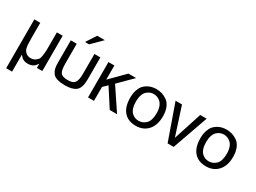

<svg xmlns="http://www.w3.org/2000/svg" viewBox="-50 -1503 3281 2463"><g transform="rotate(30 1590.5 -272.0)"><path d="M270 12.2Q228 12.2 200.2 -2.9Q173.3 -17.6 147.9 -51.8V200.2H60.1V-522.9H147.9V-299.8Q147.9 -181.6 160.2 -145Q170.9 -110.4 199.2 -88.9Q226.6 -67.9 268.1 -67.9Q309.1 -67.9 340.3 -92.3Q370.6 -116.2 377 -137.2Q394 -192.9 394 -297.9V-522.9H480V0H399.9V-62Q375.5 -24.4 346.7 -6.3Q316.9 12.2 270 12.2Z M863.8 -744.1H976.6L827.6 -596.2H767.6ZM687.5 -231.9Q687.5 -134.3 711.9 -98.1Q736.3 -62 819.3 -62Q897.5 -62 923.3 -99.6Q949.7 -138.2 949.7 -231.9V-523.9H1037.6V-198.2Q1037.6 -72.3 984.4 -28.8Q932.1 14.2 821.8 14.2Q753.9 14.2 707.5 0.5Q662.1 -12.7 639.6 -42Q616.7 -71.8 607.9 -106.9Q599.6 -140.6 599.6 -198.2V-523.9H687.5Z M1587.4 0H1479L1307.1 -266.1L1245.1 -206.1V0H1157.2V-523.9H1245.1V-314L1453.1 -523.9H1567.4L1369.1 -326.2Z M1867.2 -64Q1929.2 -64 1975.1 -109.9Q2021 -155.8 2021 -264.2Q2021 -320.3 2006.3 -360.4Q1991.7 -399.9 1966.8 -421.4Q1942.4 -441.9 1917.5 -451.2Q1893.1 -460 1867.2 -460Q1841.3 -460 1816.9 -451.2Q1792.5 -442.4 1768.1 -420.9Q1744.1 -399.9 1729.5 -358.9Q1715.3 -319.3 1715.3 -262.2Q1715.3 -205.6 1729 -165Q1742.7 -124.5 1766.6 -103Q1789.6 -82.5 1814.5 -73.2Q1839.8 -64 1867.2 -64ZM1627 -270Q1627 -330.1 1642.6 -378.4Q1658.2 -426.3 1682.1 -454.1Q1706.5 -482.4 1739.3 -500.5Q1772 -518.6 1803.2 -525.4Q1835 -532.2 1867.2 -532.2Q1908.7 -532.2 1949.2 -520Q1987.3 -508.3 2026.9 -481Q2065.4 -454.1 2088.4 -399.4Q2111.3 -344.7 2111.3 -270Q2111.3 -136.7 2043.5 -63Q1976.6 9.8 1867.2 9.8Q1753.9 9.8 1690.4 -61.5Q1627 -132.8 1627 -270Z M2335.9 0 2150.9 -524.9H2246.1L2381.3 -107.9L2516.1 -524.9H2611.3L2426.3 0H2416H2346.2Z M2906.7 -64Q2968.8 -64 3014.6 -109.9Q3060.5 -155.8 3060.5 -264.2Q3060.5 -320.3 3045.9 -360.4Q3031.2 -399.9 3006.3 -421.4Q2981.9 -441.9 2957 -451.2Q2932.6 -460 2906.7 -460Q2880.9 -460 2856.4 -451.2Q2832 -442.4 2807.6 -420.9Q2783.7 -399.9 2769 -358.9Q2754.9 -319.3 2754.9 -262.2Q2754.9 -205.6 2768.6 -165Q2782.2 -124.5 2806.2 -103Q2829.1 -82.5 2854 -73.2Q2879.4 -64 2906.7 -64ZM2666.5 -270Q2666.5 -330.1 2682.1 -378.4Q2697.8 -426.3 2721.7 -454.1Q2746.1 -482.4 2778.8 -500.5Q2811.5 -518.6 2842.8 -525.4Q2874.5 -532.2 2906.7 -532.2Q2948.2 -532.2 2988.8 -520Q3026.9 -508.3 3066.4 -481Q3105 -454.1 3127.9 -399.4Q3150.9 -344.7 3150.9 -270Q3150.9 -136.7 3083 -63Q3016.1 9.8 2906.7 9.8Q2793.5 9.8 2730 -61.5Q2666.5 -132.8 2666.5 -270Z"/></g></svg>

Font: Miedinger*
Style: Book
Weight: 400
Version: Version 001.000